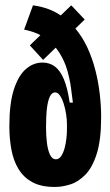

<svg xmlns="http://www.w3.org/2000/svg" viewBox="-20 -704 423 735"><path d="M189.7 11.7Q137.5 11.7 104 -6.5Q70.5 -24.7 51 -56.8Q31.5 -88.8 23.7 -131.1Q15.8 -173.3 15.8 -220.7Q15.8 -308 33.1 -361.4Q50.3 -414.8 79.1 -439.7Q107.8 -464.5 142.7 -464.5Q169.8 -464.5 190.2 -449.3Q210.5 -434.2 224.6 -400.5Q238.7 -366.8 246.7 -311.3H259Q256 -335.5 251.7 -367.9Q247.3 -400.3 237.5 -434.8Q227.7 -469.3 207.9 -501.1Q188.2 -532.8 155.5 -556.7Q122.8 -580.5 72.3 -590.7L106.3 -683.7Q158 -676.7 197.2 -654.4Q236.5 -632.2 265.7 -598.2Q294.8 -564.3 314.2 -522.6Q333.5 -480.8 345.2 -435Q356.8 -389.2 362 -343.2Q367.2 -297.3 367.2 -255.7Q367.2 -169.2 350.6 -116.2Q334 -63.2 307 -35.5Q280 -7.8 249.3 1.9Q218.7 11.7 189.7 11.7ZM194 -94.2Q206 -94.2 214.3 -106.7Q222.7 -119.2 227.5 -137.6Q232.3 -156 234.3 -175.2Q236.3 -194.3 236.3 -207.7V-228.7Q236.3 -245.8 233.2 -266.5Q230 -287.2 224.1 -306.2Q218.2 -325.3 209.8 -337.8Q201.5 -350.3 191 -350.3Q179.3 -350.3 171.5 -335.5Q163.7 -320.7 159.9 -291.1Q156.2 -261.5 156.2 -216.8Q156.2 -185.7 159.6 -157.7Q163 -129.7 171.3 -111.9Q179.7 -94.2 194 -94.2ZM94.2 -530.3 252.7 -683.7 304.3 -629.2 145 -474.7Z"/></svg>

Font: Bricolage Grotesque 96pt ExtraBold Condensed
Style: Regular
Weight: 800
Width: 3
Version: Version 1.001;gftools[0.9.33.dev8+g029e19f]